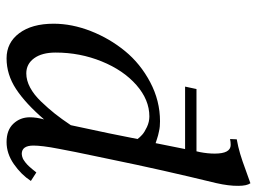

<svg xmlns="http://www.w3.org/2000/svg" viewBox="-124 -698 824 617"><g transform="rotate(90 288.5 -389.0)"><path d="M568.4 -781.2Q576.7 -769.5 576.7 -742.2Q577.1 -711.9 567.9 -671.4Q524.9 -495.1 492.2 -335Q489.3 -319.8 480.7 -280Q472.2 -240.2 468 -218.8Q463.9 -197.3 458 -167.2Q452.1 -137.2 449.7 -116.9Q447.3 -96.7 447.3 -84Q447.3 -46.4 474.1 -46.4Q477.5 -46.4 481.2 -47.4Q484.9 -48.3 488 -49.6Q491.2 -50.8 494.9 -53.5Q498.5 -56.2 501.2 -57.9Q503.9 -59.6 507.8 -63.5Q511.7 -67.4 513.4 -69.1Q515.1 -70.8 519 -75.4Q522.9 -80.1 524.2 -81.5Q525.4 -83 529.3 -87.9Q533.2 -92.8 533.7 -93.3L561 -75.7Q540.5 -44.4 506.8 -21Q473.1 2.4 436 2.4Q397.5 2.4 377 -19.5Q356.4 -41.5 356.4 -72.3Q356.4 -93.8 363.3 -118.2Q312 -58.6 265.6 -28.1Q219.2 2.4 167 2.4Q116.7 2.4 86.2 -38.3Q55.7 -79.1 55.7 -148.9Q55.7 -207.5 79.3 -268.1Q103 -328.6 143.6 -378.2Q184.1 -427.7 243.7 -459.2Q303.2 -490.7 369.1 -490.7Q377.9 -490.7 385.7 -490Q393.6 -489.3 402.1 -487.3Q410.6 -485.4 414.8 -484.4Q418.9 -483.4 428.5 -480.2Q438 -477.1 439.5 -476.6Q443.4 -494.6 449.5 -526.4Q455.6 -558.1 458.5 -571.3H257.8L265.6 -607.9H465.8Q466.3 -609.9 467 -613.5Q467.8 -617.2 468.3 -619.1Q473.1 -644 473.1 -666.5Q473.1 -717.8 445.3 -717.8Q435.1 -717.8 426.3 -715.8L427.2 -737.3Q451.7 -741.7 473.9 -748.3Q496.1 -754.9 526.1 -766.1Q556.2 -777.3 568.4 -781.2ZM381.8 -204.1Q411.6 -341.3 426.3 -418.5Q420.9 -425.8 412.6 -433.3Q404.3 -440.9 387.7 -448.7Q371.1 -456.5 353.5 -456.5Q300.3 -456.5 252.7 -414.8Q205.1 -373 176.8 -303.2Q148.4 -233.4 148.4 -155.3Q148.4 -111.3 166.7 -86.2Q185.1 -61 215.3 -61Q237.8 -61 260.7 -73.2Q283.7 -85.4 305.9 -108.6Q328.1 -131.8 345 -153.1Q361.8 -174.3 381.8 -204.1Z"/></g></svg>

Font: Flanker
Style: Italic
Weight: 400
Italic angle: -12°
Designer: Flanker
Version: Version 2.027